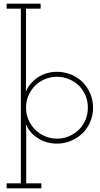

<svg xmlns="http://www.w3.org/2000/svg" viewBox="-20 -770 540 1040"><path d="M204 250V223H122V-46Q122 -61 121.5 -73.5Q121 -86 120 -98Q129 -76 145 -56.5Q161 -37 183 -23Q205 -8 232 0Q259 8 289 8Q329 8 365 -7.5Q401 -23 428 -49Q454 -75 469 -110.5Q484 -146 484 -187Q484 -227 469 -262.5Q454 -298 428 -325Q401 -351 365 -366Q329 -381 289 -381Q230 -381 184.5 -350.5Q139 -320 120 -273Q120 -287 120.5 -302Q121 -317 121 -332V-723H200V-750H16V-723H93V223H16V250ZM289 -354Q323 -354 353 -341.5Q383 -329 406 -308Q429 -285 442.5 -254Q456 -223 456 -187Q456 -151 443 -120.5Q430 -90 407 -67Q384 -45 353.5 -32Q323 -19 289 -19Q254 -19 224 -32Q194 -45 171 -67Q148 -90 134.5 -120.5Q121 -151 121 -187Q121 -222 134 -252Q147 -282 169 -305Q192 -328 222.5 -341Q253 -354 289 -354Z"/></svg>

Font: Josefin Slab Thin Light
Style: Regular
Weight: 300
Version: Version 2.000